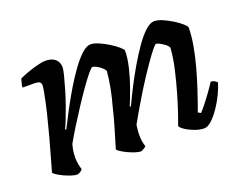

<svg xmlns="http://www.w3.org/2000/svg" viewBox="-85 -657 1026 814"><g transform="rotate(-20 427.5 -250.0)"><path d="M141 0Q131 0 115 -5Q99 -10 83 -17.5Q67 -25 55.5 -32.5Q44 -40 42 -45Q48 -67 59 -105Q70 -143 83 -191Q96 -239 108 -288Q114 -314 119.5 -339Q125 -364 128 -382Q131 -400 131 -406Q131 -418 123.5 -422Q116 -426 101 -426H48Q48 -435 51 -446Q54 -457 56 -464Q70 -471 93.5 -479.5Q117 -488 140.5 -494Q164 -500 177 -500Q205 -500 221 -486.5Q237 -473 237 -449Q237 -439 230.5 -413.5Q224 -388 214.5 -355.5Q205 -323 193.5 -290.5Q182 -258 172 -233Q162 -208 157 -199L161 -195Q178 -229 199.5 -269.5Q221 -310 245 -350.5Q269 -391 293.5 -425Q318 -459 340.5 -479.5Q363 -500 381 -500Q396 -500 417 -491Q438 -482 459 -469Q480 -456 494.5 -443.5Q509 -431 510 -425Q510 -392 500 -350Q490 -308 475 -266.5Q460 -225 448 -196L452 -193Q468 -228 489 -269Q510 -310 534 -351Q558 -392 581.5 -425.5Q605 -459 627.5 -479.5Q650 -500 668 -500Q684 -500 705 -491Q726 -482 747 -469Q768 -456 782 -443.5Q796 -431 797 -425Q797 -388 789 -343Q781 -298 768.5 -253Q756 -208 743.5 -169.5Q731 -131 721.5 -104.5Q712 -78 710 -73L722 -66Q732 -76 747.5 -95.5Q763 -115 779.5 -138Q796 -161 806 -177Q815 -177 823.5 -172Q832 -167 834 -163Q828 -142 815 -114.5Q802 -87 784 -60.5Q766 -34 747.5 -17Q729 0 714 0Q694 0 671 -8.5Q648 -17 631.5 -28Q615 -39 612 -47Q617 -60 629 -95Q641 -130 655 -178Q669 -226 680.5 -276.5Q692 -327 695 -371Q690 -381 679.5 -388.5Q669 -396 659 -401.5Q649 -407 643 -407Q639 -407 625.5 -390.5Q612 -374 593 -347Q574 -320 552.5 -287Q531 -254 511 -221Q491 -188 474.5 -159.5Q458 -131 448 -113Q447 -104 445.5 -92.5Q444 -81 444 -68Q444 -53 446 -40Q448 -27 452 -15Q451 -12 443.5 -7.5Q436 -3 429 0Q418 0 402.5 -5Q387 -10 371 -17.5Q355 -25 343.5 -32.5Q332 -40 330 -45Q334 -59 341.5 -83.5Q349 -108 359 -142Q369 -176 379 -218Q390 -257 397.5 -296Q405 -335 408 -371Q402 -381 392 -389Q382 -397 372 -402Q362 -407 356 -407Q351 -407 334.5 -387Q318 -367 295.5 -335Q273 -303 248.5 -265.5Q224 -228 202 -192.5Q180 -157 165 -130Q161 -118 158.5 -102Q156 -86 156 -69Q156 -57 158.5 -43Q161 -29 165 -15Q162 -11 155.5 -6.5Q149 -2 141 0Z"/></g></svg>

Font: Texturina Medium 12pt SemiBold
Style: Italic
Weight: 600
Italic angle: -11°
Version: Version 1.002